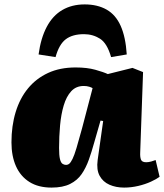

<svg xmlns="http://www.w3.org/2000/svg" viewBox="-20 -837 744 871"><path d="M616 -145Q615 -125 619.5 -113Q624 -101 643 -101Q654 -101 666.5 -104.5Q679 -108 686 -111L704 -35Q691 -25 665 -13Q639 -1 607 6.5Q575 14 543 14Q506 14 476.5 1Q447 -12 432 -39.5Q417 -67 423 -111L448 -288L436 -290L407 -189Q396 -149 383 -112.5Q370 -76 350.5 -47.5Q331 -19 298 -2.5Q265 14 214 14Q154 14 113.5 -11.5Q73 -37 52.5 -83Q32 -129 32 -191Q32 -266 51 -328.5Q70 -391 107 -436Q144 -481 198 -506Q252 -531 323 -531Q375 -531 412.5 -520.5Q450 -510 469 -501L581 -529L629 -510ZM279 -89Q288 -89 294.5 -94.5Q301 -100 309 -116Q317 -132 327 -165.5Q337 -199 352 -254L400 -437Q396 -440 385 -443.5Q374 -447 360 -447Q325 -447 303 -423Q281 -399 269 -358.5Q257 -318 252.5 -268Q248 -218 248 -166Q248 -132 252 -115.5Q256 -99 263.5 -94Q271 -89 279 -89ZM364 -817Q422 -817 463.5 -793.5Q505 -770 527.5 -719.5Q550 -669 555 -590L484 -578Q466 -641 433.5 -661.5Q401 -682 361 -682Q309 -682 278.5 -659Q248 -636 232 -578L155 -590Q165 -664 192 -715Q219 -766 262.5 -791.5Q306 -817 364 -817Z"/></svg>

Font: Literata Black
Style: Italic
Weight: 900
Italic angle: -2°
Designer: Latin by Veronika Burian and Jose Scaglione. Greek by Irene Vlachou. Cyrillic by Vera Evstafieva
Foundry: TypeTogether
Version: Version 3.002